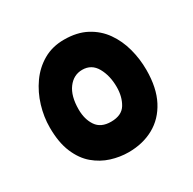

<svg xmlns="http://www.w3.org/2000/svg" viewBox="-126 -709 812 807"><g transform="rotate(-30 279.5 -306.0)"><path d="M279 -33Q237 -33 195.5 -46Q154 -59 119.5 -88Q85 -117 64 -166.5Q43 -216 43 -289Q43 -340 58.5 -391.5Q74 -443 104 -485.5Q134 -528 178 -553.5Q222 -579 279 -579Q342 -579 387 -555Q432 -531 460.5 -490.5Q489 -450 502.5 -399.5Q516 -349 516 -296Q516 -209 485.5 -150.5Q455 -92 401.5 -62.5Q348 -33 279 -33ZM279 -181Q331 -181 351.5 -215Q372 -249 372 -296Q372 -351 349.5 -391Q327 -431 282 -431Q240 -431 213 -395Q186 -359 186 -294Q186 -246 208 -213.5Q230 -181 279 -181Z"/></g></svg>

Font: Noto Sans Syriac ExtraBold
Style: Regular
Weight: 800
Designer: Patrick Giasson and the Monotype Design Team
Foundry: Monotype Imaging Inc.
Version: Version 3.000; ttfautohint (v1.8.4.7-5d5b)